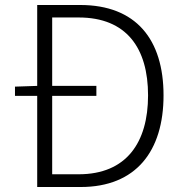

<svg xmlns="http://www.w3.org/2000/svg" viewBox="-20 -749 735 769"><path d="M129 -729V-405L40 -402V-365H129V0H303C525 0 635 -144 635 -367C635 -591 525 -729 301 -729ZM189 -51V-365H366V-405H189V-679H295C487 -679 573 -556 573 -367C573 -179 487 -51 295 -51Z"/></svg>

Font: Spoqa Han Sans Neo Light
Style: Regular
Weight: 300
Designer: [Spoqa Han Sans Neo] Dong-huui Kim ___ Younghwa Kang ___ Yujin Lee ___ [Noto Sans] Ryoko NISHIZUKA ____ (kana & ideograp
Foundry: Spoqa (http://www.spoqa-han-sans.com)
Version: Version 1.100;hotconv 1.0.109;makeotfexe 2.5.65596